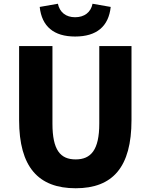

<svg xmlns="http://www.w3.org/2000/svg" viewBox="-20 -991 803 1025"><path d="M384 14C582 14 682 -99 682 -350V-745H510V-331C510 -190 465 -140 384 -140C302 -140 260 -190 260 -331V-745H82V-350C82 -99 185 14 384 14ZM381 -796C496 -796 560 -850 571 -954L474 -971C465 -925 430 -899 381 -899C332 -899 299 -925 289 -971L192 -954C203 -850 267 -796 381 -796Z"/></svg>

Font: ChiuKong Gothic MN Heavy
Style: Regular
Weight: 900
Designer: Ryoko NISHIZUKA 西塚涼子 (kana, bopomofo & ideographs); Paul D. Hunt (Latin, Greek & Cyrillic); Sandoll Communications 산돌커뮤니
Foundry: Adobe
Version: Version 1.300